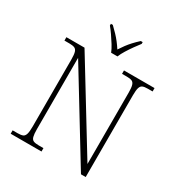

<svg xmlns="http://www.w3.org/2000/svg" viewBox="-211 -1080 1159 1230"><g transform="rotate(30 369.0 -465.5)"><path d="M47 0V-25H84Q109 -25 122 -30.5Q135 -36 140.5 -54.5Q146 -73 146 -109V-606Q146 -643 140.5 -660.5Q135 -678 121.5 -683.5Q108 -689 84 -689H47V-714H181L570 -78V-606Q570 -643 564.5 -660.5Q559 -678 546 -683.5Q533 -689 508 -689H473V-714H699V-689H664Q639 -689 626 -683.5Q613 -678 607.5 -660Q602 -642 602 -605V0H567L178 -637V-109Q178 -73 183 -54.5Q188 -36 201.5 -30.5Q215 -25 240 -25H275V0ZM345 -771Q336 -794 319.5 -820.5Q303 -847 285 -873Q267 -899 251 -918V-931H265Q288 -909 306 -890Q324 -871 339 -851.5Q354 -832 369 -809Q384 -832 398.5 -851.5Q413 -871 430.5 -890Q448 -909 472 -931H486V-918Q471 -899 452.5 -873Q434 -847 417.5 -820.5Q401 -794 392 -771Z"/></g></svg>

Font: Noto Serif Armenian ExtraLight
Style: Regular
Weight: 250
Version: Version 2.007